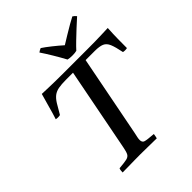

<svg xmlns="http://www.w3.org/2000/svg" viewBox="-247 -1051 1196 1196"><g transform="rotate(-45 351.0 -453.5)"><path d="M71 -528Q85 -571 96.5 -614.5Q108 -658 121 -701Q151 -700 178 -699Q205 -698 236.5 -697.5Q268 -697 311.5 -697Q355 -697 418 -697Q476 -697 516.5 -697Q557 -697 588 -697.5Q619 -698 645.5 -699Q672 -700 702 -701Q699 -649 698.5 -608Q698 -567 698 -528Q680 -524 663 -528Q652 -583 640.5 -610.5Q629 -638 607 -647.5Q585 -657 543 -657H463L358 -119Q354 -101 351.5 -89Q349 -77 349 -67Q349 -45 366 -40Q383 -35 438 -31Q437 -24 435.5 -15Q434 -6 432 1Q403 1 362.5 0Q322 -1 287 -1Q263 -1 233.5 -0.5Q204 0 177 0.5Q150 1 131 1Q131 -6 132 -15Q133 -24 136 -31Q182 -35 202.5 -39.5Q223 -44 231 -59Q239 -74 245 -107L352 -657H291Q249 -657 223.5 -652Q198 -647 180.5 -633.5Q163 -620 147 -594.5Q131 -569 108 -528Q89 -524 71 -528ZM437 -814Q463 -830 494 -849Q525 -868 553 -884Q581 -900 597 -908Q610 -900 619 -888Q592 -864 562.5 -836.5Q533 -809 506.5 -783.5Q480 -758 463 -739Q449 -735 425 -735Q401 -735 386 -739Q365 -778 339.5 -820.5Q314 -863 293 -894Q305 -903 318 -908Q341 -893 375 -866Q409 -839 437 -814Z"/></g></svg>

Font: Castoro
Style: Italic
Weight: 400
Italic angle: -11°
Designer: John Hudson with Paul Hanslow, assisted by Kaja Sojewska.
Foundry: Tiro Typeworks Ltd.
Version: Version 2.04